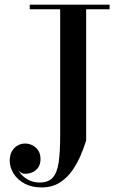

<svg xmlns="http://www.w3.org/2000/svg" viewBox="-20 -770 516 820"><path d="M448 -750V-730.5H348V-170Q339 -141 324.5 -106.5Q310 -72 288 -40.8Q266 -9.5 234 10.5Q202 30.5 157 30.5Q115 30.5 84.5 13.8Q54 -3 37.8 -29.2Q21.5 -55.5 21.5 -84Q21.5 -107.5 30.8 -123.8Q40 -140 55 -148.5Q70 -157 87.5 -157Q102.5 -157 117.5 -150Q132.5 -143 142.8 -128.2Q153 -113.5 153 -90.5Q153 -68.5 142.8 -54.2Q132.5 -40 116.8 -33.5Q101 -27 83 -28Q74 -29 65.5 -35.8Q57 -42.5 54 -53Q60.5 -36 74 -22Q87.5 -8 106.8 0.8Q126 9.5 149.5 9.5Q186 9.5 205 -11.2Q224 -32 230.5 -76.2Q237 -120.5 237 -190V-730.5H107V-750Z"/></svg>

Font: Bodoni Moda Medium
Style: Regular
Weight: 500
Designer: Owen Earl
Foundry: indestructible type
Version: Version 2.005